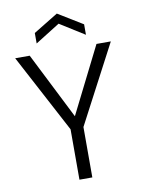

<svg xmlns="http://www.w3.org/2000/svg" viewBox="-97 -963 761 1028"><g transform="rotate(-10 284.0 -448.5)"><path d="M250 0V-274L24 -700H103L292 -325H278L466 -700H544L320 -274V0ZM151 -758V-815L285 -897L419 -815V-758L285 -842Z"/></g></svg>

Font: DM Sans 12pt Light
Style: Regular
Weight: 300
Version: Version 4.004;gftools[0.9.30]